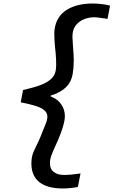

<svg xmlns="http://www.w3.org/2000/svg" viewBox="-20 -869 646 1092"><path d="M158.5 60.5Q158.5 53.5 159.5 39.5Q161.5 18.5 167.8 2.2Q174 -14 186.5 -39.5Q201.5 -68 211 -93Q221.5 -120.5 231 -143Q238.5 -160.5 242.5 -171.5Q246.5 -182.5 248.5 -193.5Q249.5 -201.5 249.5 -205Q249.5 -226.5 232.8 -241.2Q216 -256 184 -266.2Q152 -276.5 98 -287L111 -357Q172.5 -371 210.5 -385.2Q248.5 -399.5 270.2 -419.5Q292 -439.5 297 -468.5Q299.5 -482 299.5 -504.5Q299.5 -529.5 296.5 -567.5Q296.5 -568.5 292.8 -603.2Q289 -638 289 -676Q289 -692 290.5 -702.5Q300.5 -775 358.2 -812Q416 -849 507.5 -849Q530 -849 558.5 -845.8Q587 -842.5 606 -837L591.5 -761.5Q531.5 -771 518 -771Q488 -771 460.8 -760.8Q433.5 -750.5 415 -729.5Q396.5 -708.5 393 -677.5Q392 -671 392 -657.5Q392 -646 395 -609Q398.5 -557.5 398.5 -558.5Q399.5 -534.5 399.5 -525Q399.5 -484 393.5 -449.5Q385 -400.5 353.2 -371Q321.5 -341.5 268.5 -325.5V-320.5Q307 -306 328 -276Q349 -246 349 -208.5Q349 -195 346 -180.5Q341.5 -157.5 333.2 -132.8Q325 -108 308.5 -68.5L297.5 -44.5Q282 -11.5 273 12.8Q264 37 264 59Q264 92.5 286 109.2Q308 126 344.5 126Q381.5 126 438 117.5L423 194Q407 198 382 200.5Q357 203 337.5 203Q249.5 203 204 167Q158.5 131 158.5 60.5Z"/></svg>

Font: JuliaMono BoldItalic
Style: Regular
Weight: 700
Italic angle: -9°
Monospace: yes
Designer: cormullion
Foundry: corm
Version: Version 0.049; ttfautohint (v1.8.4)